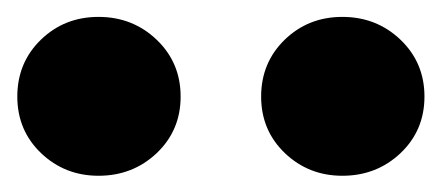

<svg xmlns="http://www.w3.org/2000/svg" viewBox="-20 -811 536 233"><path d="M395.5 -597.7Q354.5 -597.7 325.7 -625.2Q296.9 -652.8 296.9 -693.8Q296.9 -734.9 325.4 -762.7Q354 -790.5 395.5 -790.5Q437 -790.5 466.1 -762.7Q495.1 -734.9 495.1 -693.8Q495.1 -652.8 466.1 -625.2Q437 -597.7 395.5 -597.7ZM99.6 -597.7Q58.6 -597.7 29.8 -625.2Q1 -652.8 1 -693.8Q1 -734.9 29.5 -762.7Q58.1 -790.5 99.6 -790.5Q141.1 -790.5 170.2 -762.7Q199.2 -734.9 199.2 -693.8Q199.2 -652.8 170.2 -625.2Q141.1 -597.7 99.6 -597.7Z"/></svg>

Font: Goblin
Style: Regular
Weight: 400
Designer: Riccardo De Franceschi
Foundry: Sorkin Type Co.
Version: Version 1.001